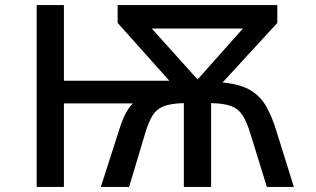

<svg xmlns="http://www.w3.org/2000/svg" viewBox="-20 -734 1240 754"><path d="M124 0V-714H231V-417H645L442 -644V-714H1069V-644L854 -410Q922 -404 962 -380.5Q1002 -357 1025 -317Q1048 -277 1065 -221L1134 0H1028L963 -210Q949 -256 932.5 -281.5Q916 -307 887.5 -317.5Q859 -328 809 -329V0H702V-329Q651 -328 622.5 -316.5Q594 -305 578.5 -279.5Q563 -254 550 -210L487 0H376L448 -224Q471 -299 502 -328H231V0ZM756 -422 934 -622H576Z"/></svg>

Font: Noto Sans Mono Medium
Style: Regular
Weight: 500
Designer: Monotype Design Team
Foundry: Monotype Imaging Inc.
Version: Version 2.014